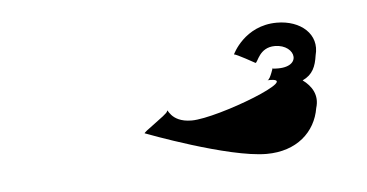

<svg xmlns="http://www.w3.org/2000/svg" viewBox="-28 -726 461 241"><g transform="rotate(-5 202.5 -605.5)"><path d="M150 -563C150 -563 252 -524 300 -524C338 -524 362 -546 367 -576C372 -592 364 -604 353 -612C366 -618 370 -628 372 -642C379 -668 357 -687 327 -687C286 -687 270 -652 270 -652C273 -652 296 -639 296 -639C299 -639 302 -658 322 -658C349 -658 356 -626 317 -630C318 -636 313 -616 309 -616C357 -618 243 -574 210 -574C182 -574 181 -594 180 -588C179 -584 146 -563 150 -563Z"/></g></svg>

Font: Ampere
Style: SCSuExtIta
Weight: 400
Version: Version 1